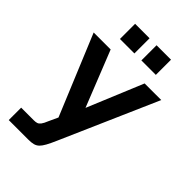

<svg xmlns="http://www.w3.org/2000/svg" viewBox="-269 -806 1127 1127"><g transform="rotate(45 295.0 -242.0)"><path d="M32 220V117H138Q153 117 163 113.5Q173 110 182 98Q191 86 201 61L244 -32L237 25L21 -496H162L300 -149L444 -496H582L318 106Q302 143 289.5 165.5Q277 188 265 199.5Q253 211 236.5 215.5Q220 220 194 220ZM335 -578V-704H455V-578ZM157 -578V-704H277V-578Z"/></g></svg>

Font: Host Grotesk Light
Style: Bold
Weight: 700
Version: Version 1.003